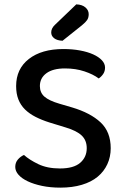

<svg xmlns="http://www.w3.org/2000/svg" viewBox="-20 -847 571 881"><path d="M255 -74Q318 -74 348 -100Q378 -126 378 -167Q378 -203 355 -225Q332 -247 282 -262L207 -285Q172 -296 143.5 -310.5Q115 -325 95 -344.5Q75 -364 64.5 -390.5Q54 -417 54 -452Q54 -531 112.5 -576.5Q171 -622 271 -622Q312 -622 347 -615.5Q382 -609 407.5 -597.5Q433 -586 447.5 -570.5Q462 -555 462 -537Q462 -520 453.5 -507.5Q445 -495 433 -487Q408 -506 367.5 -519.5Q327 -533 278 -533Q223 -533 193 -511Q163 -489 163 -452Q163 -422 184 -403.5Q205 -385 253 -371L311 -354Q395 -329 441.5 -285.5Q488 -242 488 -167Q488 -127 472.5 -93.5Q457 -60 428 -36Q399 -12 355.5 1Q312 14 257 14Q211 14 173 6Q135 -2 107.5 -15Q80 -28 65 -45Q50 -62 50 -81Q50 -101 62 -115Q74 -129 90 -136Q114 -114 155.5 -94Q197 -74 255 -74ZM330 -827Q357 -826 372 -813Q387 -800 387 -782Q387 -766 380 -755.5Q373 -745 356 -731L267 -660Q242 -661 228.5 -671.5Q215 -682 215 -698Q215 -717 232 -733Z"/></svg>

Font: Baloo Thambi 2 Medium
Style: Regular
Weight: 500
Designer: Aadarsh Rajan and Ek Type
Foundry: Ek Type
Version: Version 1.640;hotconv 1.0.111;makeotfexe 2.5.65597; ttfautoh